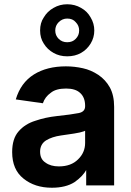

<svg xmlns="http://www.w3.org/2000/svg" viewBox="-20 -866 615 900"><path d="M90 -29Q37 -71 37 -153Q37 -216 67 -250Q97 -285 146 -300Q192 -316 247 -322Q314 -329 349 -336Q379 -342 379 -368V-370Q379 -409 356 -430Q334 -451 290 -451Q242 -451 218 -431Q191 -412 181 -382L54 -400Q77 -478 139 -517Q200 -555 289 -555Q329 -555 369 -546Q406 -538 441 -515Q475 -492 495 -456Q515 -419 515 -365V3H384V-72H386Q368 -39 329 -12Q288 14 223 14Q143 14 90 -29ZM231 -618Q202 -634 185 -662Q168 -688 168 -723Q168 -759 185 -784Q202 -813 231 -829Q260 -846 295 -846Q331 -846 360 -829Q389 -813 405 -784Q422 -756 422 -723Q422 -690 405 -662Q388 -634 360 -618Q332 -602 295 -602Q259 -602 231 -618ZM346 -119Q379 -151 379 -196V-253Q377 -251 354 -245Q324 -239 307 -237Q283 -233 266 -231Q224 -225 196 -208Q168 -190 168 -155Q168 -120 193 -104Q217 -86 256 -86Q313 -86 346 -119ZM335 -684Q351 -700 351 -723Q351 -746 335 -762Q321 -779 295 -779Q272 -779 255 -762Q239 -746 239 -723Q239 -700 255 -684Q271 -668 295 -668Q320 -668 335 -684Z"/></svg>

Font: Sinter Bold
Style: Regular
Weight: 700
Foundry: Adobe & rsms
Version: Version 1.000